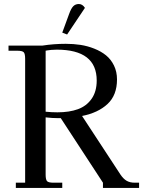

<svg xmlns="http://www.w3.org/2000/svg" viewBox="-20 -927 725 947"><path d="M22 -676.8V-702.1H189Q245.6 -710.9 304.2 -710.9Q342.3 -710.9 377.2 -705.6Q412.1 -700.2 445.3 -687Q478.5 -673.8 502.9 -654.1Q527.3 -634.3 542.2 -603.8Q557.1 -573.2 557.1 -535.2Q557.1 -457.5 510.5 -414.1Q463.9 -370.6 384.8 -355L574.2 -65.9Q588.4 -44.9 604.5 -35.4Q620.6 -25.9 645 -25.9H666V0H487.8V-25.9L279.8 -344.2H268.1Q238.3 -344.2 205.1 -348.1V-65.9Q205.1 -41 212.2 -33.4Q219.2 -25.9 244.1 -25.9H287.1V0H58.1V-25.9H104V-637.2Q104 -662.1 96.9 -669.4Q89.8 -676.8 64.9 -676.8ZM205.1 -376Q235.4 -373 263.2 -373Q321.8 -373 364.3 -388.4Q406.7 -403.8 431.9 -439.7Q457 -475.6 457 -529.8Q457 -682.1 259.8 -682.1Q246.6 -682.1 232.9 -680.9Q219.2 -679.7 211.9 -678.2L205.1 -676.8ZM287.1 -766.1 320.8 -857.9Q330.6 -885.3 341.3 -896.2Q352.1 -907.2 369.1 -907.2Q386.7 -907.2 398.9 -888.2L311 -756.8Z"/></svg>

Font: Dihjauti S
Style: Bold
Weight: 700
Designer: T. Christopher White
Version: Version 3.0.0